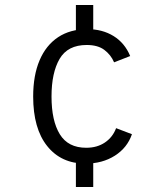

<svg xmlns="http://www.w3.org/2000/svg" viewBox="-20 -732 656 764"><path d="M320 -81Q223.5 -81 167.8 -150.8Q112 -220.5 112 -348Q112 -432 137.5 -492Q163 -552 211.2 -584Q259.5 -616 328 -616Q387.5 -616 432 -588.5Q476.5 -561 498 -509L434 -484Q421.5 -513.5 395.5 -533.2Q369.5 -553 325 -553Q249.5 -553 217.2 -497.8Q185 -442.5 185 -348Q185 -251.5 218 -197.8Q251 -144 323 -144Q366.5 -144 397.5 -165Q428.5 -186 442 -222L505 -198Q486.5 -144 437 -112.5Q387.5 -81 320 -81ZM282 12V-98H351V12ZM282 -602V-712H351V-602Z"/></svg>

Font: Overpass Mono Light Light
Style: Regular
Weight: 300
Monospace: yes
Version: Version 4.000